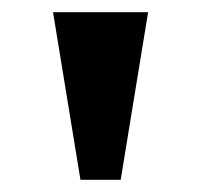

<svg xmlns="http://www.w3.org/2000/svg" viewBox="-20 -734 331 315"><path d="M112 -439 67 -714H223L178 -439Z"/></svg>

Font: Noto Serif Khmer
Style: Bold
Weight: 700
Version: Version 2.003